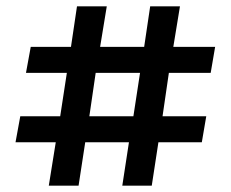

<svg xmlns="http://www.w3.org/2000/svg" viewBox="-20 -578 728 606"><path d="M134 8 156 -129H29L44 -211H170L191 -348H62L77 -430H204L223 -558H317L296 -430H435L454 -558H548L527 -430H659L645 -348H513L493 -211H631L617 -129H480L459 8H366L387 -129H249L228 8ZM262 -211H401L422 -348H282Z"/></svg>

Font: Literata 18pt
Style: Bold
Weight: 700
Designer: Latin by Veronika Burian and Jose Scaglione. Greek by Irene Vlachou. Cyrillic by Vera Evstafieva.
Foundry: TypeTogether
Version: Version 3.103;gftools[0.9.29]